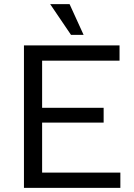

<svg xmlns="http://www.w3.org/2000/svg" viewBox="-20 -910 649 930"><path d="M96 -690H559V-616H184V-388H482V-316H184V-74H563V0H96ZM223 -890H317L385 -741H324Z"/></svg>

Font: Mozilla Text BETA
Style: Regular
Weight: 400
Designer: Studio DRAMA
Foundry: Studio DRAMA
Version: Version 0.100